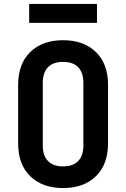

<svg xmlns="http://www.w3.org/2000/svg" viewBox="-20 -944 640 974"><path d="M300 10Q195 10 133.5 -50Q72 -110 72 -216V-514Q72 -620 133.5 -680Q195 -740 300 -740Q405 -740 466.5 -680Q528 -620 528 -515V-216Q528 -110 466.5 -50Q405 10 300 10ZM300 -100Q351 -100 377 -127.5Q403 -155 403 -206V-524Q403 -575 377 -602.5Q351 -630 300 -630Q249 -630 223 -602.5Q197 -575 197 -524V-206Q197 -155 223 -127.5Q249 -100 300 -100ZM128 -828V-924H472V-828Z"/></svg>

Font: JetBrains Mono NL
Style: Bold
Weight: 700
Monospace: yes
Designer: Philipp Nurullin, Konstantin Bulenkov
Foundry: JetBrains
Version: Version 2.305; ttfautohint (v1.8.4.7-5d5b)